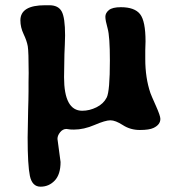

<svg xmlns="http://www.w3.org/2000/svg" viewBox="-20 -492 673 726"><path d="M197.3 33.2 209 120.6Q209 167.5 187 190.7Q165 213.9 133.3 213.9Q101.6 213.9 93 173.1Q84.5 132.3 84.5 28.3L86.4 -77.1L87.4 -112.3Q87.9 -129.9 87.9 -147.5V-181.6L88.4 -215.8Q88.4 -296.9 85 -317.1Q81.5 -337.4 69.3 -363Q57.1 -388.7 57.1 -415Q57.1 -472.2 150.4 -472.2H166.5Q200.2 -472.2 213.1 -449Q226.1 -425.8 226.1 -357.9Q226.1 -346.7 225.1 -322.8L223.6 -287.1Q222.2 -234.4 222.2 -200.2Q222.2 -73.2 291 -73.2Q318.4 -73.2 345 -86.4Q371.6 -99.6 383.5 -123.3Q395.5 -147 395.5 -263.2Q395.5 -354 387 -384.3Q378.4 -414.6 378.4 -428.7Q378.4 -442.9 391.8 -453.9Q405.3 -464.8 437 -464.8Q488.8 -464.8 509.5 -438.7Q530.3 -412.6 530.3 -335.4L529.3 -302.2V-268.6Q529.3 -197.3 548.8 -140.1Q552.2 -130.4 569.3 -92.3Q586.4 -54.2 586.4 -42.5Q586.4 -20.5 560.5 -8.3Q544.4 -0.5 508.8 -0.5Q473.1 -0.5 444.8 -18.8Q416.5 -37.1 397.5 -37.1Q378.4 -37.1 337.6 -19.5Q296.9 -2 259.8 -2L245.6 -2.4L231.4 -4.4Q217.3 -4.4 207.3 8.1Q197.3 20.5 197.3 33.2Z"/></svg>

Font: Averia Serif Libre RX
Style: Bold
Weight: 700
Version: Version 1.002